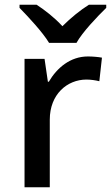

<svg xmlns="http://www.w3.org/2000/svg" viewBox="-20 -837 466 806"><path d="M186 -657H301C326 -702 388 -767 426 -804V-817H353C318 -795 278 -763 242 -727C209 -763 169 -794 134 -817H62V-804C99 -766 159 -702 186 -657ZM349 -600C275 -600 219 -552 185 -494H181L167 -590H83V-51H189V-335C189 -441 262 -503 343 -503C360 -503 382 -500 397 -496L408 -595C392 -598 368 -600 349 -600Z"/></svg>

Font: Noto Sans Tamil UI Medium
Style: Regular
Weight: 500
Designer: Jelle Bosma - Monotype Design Team
Foundry: Monotype Imaging Inc.
Version: Version 2.004